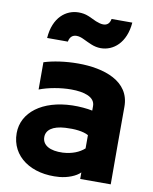

<svg xmlns="http://www.w3.org/2000/svg" viewBox="-96 -895 828 1040"><g transform="rotate(10 318.0 -374.5)"><path d="M547 -819H433C428 -792 413 -782 393 -782C381 -782 367 -786 352 -792C337 -798 322 -807 306 -813C289 -820 271 -823 252 -823C183 -823 115 -772 107 -657H221C226 -685 242 -696 263 -696C275 -696 289 -692 303 -685C320 -677 334 -670 349 -664C366 -657 384 -653 402 -653C471 -653 538 -706 547 -819ZM416 28V64H584C584 -82 583 -222 584 -362C585 -504 439 -550 297 -550C228 -550 160 -540 110 -524V-374C159 -393 226 -405 284 -405C356 -405 416 -387 416 -337V-312C387 -318 344 -322 306 -321C141 -317 34 -235 34 -121C34 8 150 86 303 73C348 69 394 51 416 28ZM416 -177V-104C388 -79 349 -63 298 -60C228 -57 185 -81 185 -126C185 -164 218 -191 289 -195C339 -198 388 -193 416 -177Z"/></g></svg>

Font: LINE Seed JP_OTF ExtraBold
Style: Regular
Weight: 800
Designer: LY Corporation & Fontrix & Fontworks
Version: Version 1.013